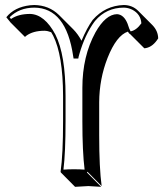

<svg xmlns="http://www.w3.org/2000/svg" viewBox="-20 -678 648 758"><path d="M229 -200.2V-299.8Q228.5 -460 189.9 -537.1Q185.5 -544.9 182.1 -550.8Q168.5 -556.2 155.8 -556.6Q110.4 -556.6 83.5 -536.6Q80.6 -534.2 78.6 -532.2L22 -588.9L4.9 -609.9Q36.6 -649.9 98.6 -657.2Q107.4 -658.2 115.2 -658.2Q173.8 -657.2 212.9 -618.7L269.5 -562Q288.1 -543 301.8 -517.1Q323.2 -567.9 345.7 -599.1Q395.5 -656.2 469.2 -658.2Q502.9 -657.7 525.4 -635.3L582 -578.6Q604 -555.7 604.5 -526.4Q584 -493.7 556.6 -488.3Q552.7 -487.8 549.8 -487.3L493.2 -543.9Q491.2 -544.9 489.7 -545.9Q487.3 -549.3 484.9 -553.2Q439.9 -538.1 404.8 -449.7Q372.1 -366.7 371.6 -274.4V-143.6Q371.6 -14.6 381.3 56.6L325.2 0L323.2 2.9L379.4 59.6Q377.4 59.6 328.6 56.6L276.4 59.6L220.2 2.9L219.2 0Q229 -68.4 229 -200.2ZM238.8 -200.2Q238.8 -75.7 230.5 -8.3Q250 -9.8 272 -9.8Q295.4 -9.8 314 -8.3Q305.2 -79.1 305.2 -200.2V-331.1Q305.2 -456.1 356.9 -550.3Q397 -621.1 441.9 -622.1Q469.7 -620.6 484.4 -582.5V-582Q490.7 -561.5 495.6 -554.2Q518.1 -558.1 538.1 -585.9Q535.6 -622.1 502.4 -639.6Q486.3 -647.5 469.2 -647.9Q399.9 -647.9 355.5 -595.7Q354 -593.8 353.5 -592.8V-593.3Q315.4 -541 293.5 -465.3Q291.5 -459 290.5 -454.6L289.1 -446.8H270.5L269 -455.6Q241.2 -647 115.2 -647.9Q55.7 -647.5 18.1 -609.9L23.4 -603Q52.2 -623 99.1 -623Q156.2 -621.1 198.7 -541.5Q238.8 -461.9 238.8 -299.8Z"/></svg>

Font: Linux Biolinum Shadow O
Style: Regular
Weight: 400
Designer: Philipp H. Poll
Foundry: Philipp H. Poll
Version: Version 1.0.4